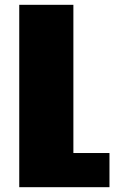

<svg xmlns="http://www.w3.org/2000/svg" viewBox="-20 -567 475 798"><path d="M285 69V-547H60V211H435V69Z"/></svg>

Font: Montserrat arm Black
Style: Regular
Weight: 900
Designer: Julieta Ulanovsky
Foundry: Julieta Ulanovsky
Version: Version 6.000;PS 006.000;hotconv 1.0.88;makeotf.lib2.5.64775